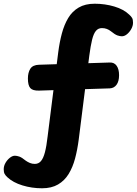

<svg xmlns="http://www.w3.org/2000/svg" viewBox="-82 -847 735 1032"><path d="M613 -768Q623 -759 628 -750.5Q633 -742 633 -725Q633 -708 623.5 -691Q614 -674 600.5 -663Q587 -652 573 -652Q563 -652 549.5 -656.5Q536 -661 514 -679Q504 -687 492 -691.5Q480 -696 466 -696Q446 -696 433.5 -681Q421 -666 413 -633.5Q405 -601 398 -548L341 -96Q334 -42 321.5 5Q309 52 287 88Q265 124 230 144.5Q195 165 144 165Q89 165 38.5 149.5Q-12 134 -42 106Q-52 97 -57 88Q-62 79 -62 63Q-62 45 -52.5 28.5Q-43 12 -29 1Q-15 -10 -2 -10Q8 -10 21.5 -5.5Q35 -1 57 17Q67 24 79 29Q91 34 105 34Q125 34 138 19Q151 4 159.5 -28.5Q168 -61 174 -114L231 -566Q238 -620 250.5 -667Q263 -714 284.5 -750Q306 -786 341 -806.5Q376 -827 427 -827Q482 -827 532.5 -812Q583 -797 613 -768ZM128 -360Q94 -359 81 -373.5Q68 -388 68 -425Q68 -457 81 -477.5Q94 -498 128 -499L508 -511Q532 -512 545 -493.5Q558 -475 558 -443Q558 -410 544.5 -391.5Q531 -373 508 -372Z"/></svg>

Font: Playpen Sans ExtraBold
Style: Regular
Weight: 800
Designer: Laura Meseguer, Veronika Burian, José Scaglione
Foundry: TypeTogether
Version: Version 1.001